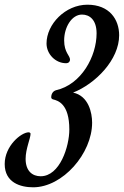

<svg xmlns="http://www.w3.org/2000/svg" viewBox="-65 -773 527 817"><path d="M442 -623C442 -690 401 -753 307 -753C213 -753 133 -670 133 -588C133 -543 171 -504 216 -504C227 -504 233 -511 233 -519C233 -537 208 -549 208 -601C208 -657 240 -711 284 -711C316 -711 346 -689 346 -631C346 -533 281 -413 173 -389C160 -385 153 -373 153 -359C153 -355 156 -351 161 -350C181 -345 230 -332 230 -222C230 -150 190 -23 108 -23C73 -23 44 -45 44 -97C44 -140 65 -184 65 -204C65 -207 61 -210 57 -210C26 -210 -45 -153 -45 -75C-45 4 22 24 76 24C202 24 327 -120 327 -251C327 -293 312 -365 246 -379C342 -417 442 -519 442 -623Z"/></svg>

Font: Mervale Script
Style: Regular
Weight: 400
Designer: Astigmatic (AOETI)
Foundry: Astigmatic (AOETI)
Version: Version 1.000